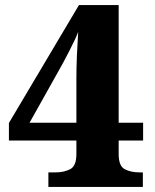

<svg xmlns="http://www.w3.org/2000/svg" viewBox="-20 -734 607 754"><path d="M170 0V-57H198Q231 -57 255.5 -69.5Q280 -82 280 -129V-182H15V-251L290 -714H446V-252H542V-182H446V-129Q446 -82 470 -69.5Q494 -57 528 -57H541V0ZM96 -252H280V-423Q280 -467 282 -515Q284 -563 287 -609Q283 -597 273 -576Q263 -555 251.5 -532.5Q240 -510 230 -491.5Q220 -473 216 -466Z"/></svg>

Font: Noto Serif Georgian ExtraBold
Style: Regular
Weight: 800
Designer: Monotype Design Team, Akaki Razmadze
Foundry: Google LLC
Version: Version 2.003; ttfautohint (v1.8.4.7-5d5b)